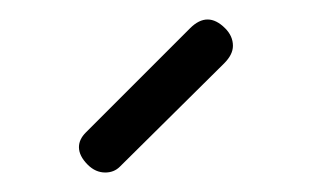

<svg xmlns="http://www.w3.org/2000/svg" viewBox="-20 -745 320 197"><path d="M103 -574Q97 -568 88 -568Q78 -568 70 -576Q61 -585 61 -594Q61 -602 68 -609L175 -716Q184 -725 193 -725Q202 -725 211 -716Q219 -708 219 -698Q219 -689 210 -680Z"/></svg>

Font: Agu Display Uzo
Style: Regular
Weight: 400
Version: Version 1.103